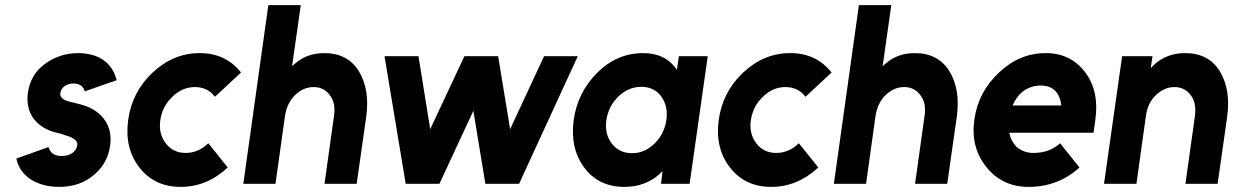

<svg xmlns="http://www.w3.org/2000/svg" viewBox="-20 -720 4833 752"><path d="M437 -406Q424 -457 386 -484Q347 -512 283 -512Q212 -511 155 -469Q99 -428 89 -355Q82 -297 111 -256Q126 -236 149 -221.5Q172 -207 203 -200Q211 -198 218.5 -196Q226 -194 233 -191Q285 -177 283 -153Q281 -134 264 -121Q247 -109 221 -109Q180 -109 170 -144L44 -99Q55 -47 101 -17Q146 11 209 12Q285 12 335 -25Q399 -70 411 -147Q422 -220 376 -267Q344 -300 288 -313Q282 -315 274 -316.5Q266 -318 255 -321Q214 -331 216 -354Q218 -371 232 -382Q247 -393 268 -393Q285 -393 297 -385Q308 -377 312 -362Z M762 -512Q659 -512 578 -436Q497 -360 482 -250Q467 -140 526 -64Q585 12 688 12Q790 12 872 -64L796 -159Q757 -121 707 -121Q658 -121 629 -159Q600 -197 608 -250Q616 -304 655 -341Q694 -379 743 -379Q793 -379 822 -341L924 -436Q864 -512 762 -512Z M1377 0 1414 -260Q1422 -316 1414.5 -361Q1407 -406 1385 -442Q1341 -512 1250 -512Q1184 -512 1138 -473Q1134 -470 1131 -467Q1128 -464 1124 -461L1158 -700H1031L933 0H1059L1096 -265Q1104 -317 1135 -347Q1168 -379 1208 -379Q1249 -379 1272 -347Q1296 -316 1288 -265L1251 0Z M2111 -500 1978 -214 1931 -500H1799L1665 -214L1619 -500H1486L1569 0H1701L1834 -286L1881 0H2013L2243 -500Z M2639 -500 2631 -446Q2629 -450 2626.5 -453.5Q2624 -457 2621 -460Q2578 -512 2499 -512Q2397 -512 2320 -436Q2242 -358 2227 -250Q2212 -140 2268 -64Q2324 12 2426 12Q2505 12 2562 -37Q2565 -40 2568.5 -43.5Q2572 -47 2575 -50L2569 0H2681L2752 -500ZM2492 -380Q2542 -380 2570 -342Q2583 -324 2588.5 -301Q2594 -278 2590 -250Q2586 -223 2574.5 -200Q2563 -177 2544 -158Q2505 -120 2456 -120Q2405 -120 2376 -158Q2347 -196 2355 -250Q2363 -304 2402 -342Q2442 -380 2492 -380Z M3075 -512Q2972 -512 2891 -436Q2810 -360 2795 -250Q2780 -140 2839 -64Q2898 12 3001 12Q3103 12 3185 -64L3109 -159Q3070 -121 3020 -121Q2971 -121 2942 -159Q2913 -197 2921 -250Q2929 -304 2968 -341Q3007 -379 3056 -379Q3106 -379 3135 -341L3237 -436Q3177 -512 3075 -512Z M3690 0 3727 -260Q3735 -316 3727.5 -361Q3720 -406 3698 -442Q3654 -512 3563 -512Q3497 -512 3451 -473Q3447 -470 3444 -467Q3441 -464 3437 -461L3471 -700H3344L3246 0H3372L3409 -265Q3417 -317 3448 -347Q3481 -379 3521 -379Q3562 -379 3585 -347Q3609 -316 3601 -265L3564 0Z M4263 -200 4270 -250Q4286 -362 4231 -436Q4174 -512 4076 -512Q3973 -512 3893 -436Q3811 -360 3796 -250Q3781 -142 3844 -65Q3906 12 4009 12Q4124 12 4208 -64L4132 -159Q4091 -121 4028 -121Q3988 -121 3960 -146Q3950 -157 3943 -170.5Q3936 -184 3933 -200ZM4056 -385Q4094 -385 4114 -363Q4133 -342 4137 -307H3946Q3960 -340 3985 -361Q4017 -385 4056 -385Z M4749 0 4786 -260Q4794 -316 4786.5 -361Q4779 -406 4757 -442Q4713 -512 4621 -512Q4552 -512 4503 -469Q4499 -465 4495 -461Q4491 -457 4487 -453L4494 -500H4375L4304 0H4431L4468 -265Q4475 -317 4507 -347Q4540 -379 4580 -379Q4620 -379 4644 -347Q4667 -316 4660 -265L4623 0Z"/></svg>

Font: Unageo
Style: Bold-Italic
Weight: 700
Designer: Richard Sepsi
Foundry: Richard Sepsi
Version: Version 2.000